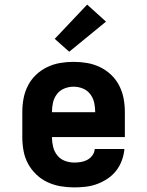

<svg xmlns="http://www.w3.org/2000/svg" viewBox="-20 -807 640 835"><path d="M303 8Q273 8 243.5 3Q214 -2 187 -14.5Q160 -27 138 -48Q116 -69 102 -95Q88 -121 82.5 -150.5Q77 -180 77 -210V-320Q77 -350 82.5 -379Q88 -408 101.5 -434.5Q115 -461 136.5 -481.5Q158 -502 185 -515Q212 -528 241 -533Q270 -538 300 -538Q330 -538 359 -533Q388 -528 415 -515Q442 -502 463.5 -481.5Q485 -461 498.5 -434.5Q512 -408 517.5 -379Q523 -350 523 -320V-211H206V-210Q206 -189 211 -168.5Q216 -148 229 -131.5Q242 -115 262 -107.5Q282 -100 303 -100Q318 -100 332.5 -102.5Q347 -105 360 -112Q373 -119 382 -131.5Q391 -144 392 -159H521Q519 -134 510 -109.5Q501 -85 485.5 -65Q470 -45 448.5 -30.5Q427 -16 403 -7Q379 2 353.5 5Q328 8 303 8ZM206 -319H394V-320Q394 -341 389.5 -361Q385 -381 372.5 -397.5Q360 -414 340.5 -422Q321 -430 300 -430Q279 -430 259.5 -422Q240 -414 227.5 -397.5Q215 -381 210.5 -361Q206 -341 206 -320ZM281 -582 218 -638 359 -787 441 -713Z"/></svg>

Font: Iosevka Slab XBdEx
Style: Regular
Weight: 800
Width: 7
Monospace: yes
Designer: Belleve Invis
Foundry: Belleve Invis
Version: Version 11.1.0; ttfautohint (v1.8.3)